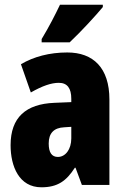

<svg xmlns="http://www.w3.org/2000/svg" viewBox="-20 -786 534 816"><path d="M417 -756V-766H235C214 -722 189 -673 157 -620V-606H276C326 -653 389 -722 417 -756ZM266 -563C190 -563 123 -545 69 -513L111 -393C160 -421 198 -434 230 -434C266 -434 283 -411 283 -366V-352L211 -349C90 -344 25 -287 25 -169C25 -79 61 10 156 10C225 10 262 -17 298 -73H301L328 0H445V-363C445 -498 376 -563 266 -563ZM253 -245 283 -247V-198C283 -151 258 -119 226 -119C200 -119 187 -138 187 -176C187 -220 209 -243 253 -245Z"/></svg>

Font: Noto Sans Thai ExtCond Blk
Style: Regular
Weight: 900
Width: 2
Designer: Monotype Design Team
Foundry: Monotype Imaging Inc.
Version: Version 2.002